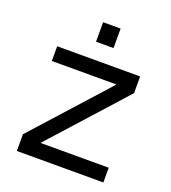

<svg xmlns="http://www.w3.org/2000/svg" viewBox="-131 -809 810 907"><g transform="rotate(20 274.5 -355.5)"><path d="M57 0V-84L392 -456H67V-530H484V-446L149 -74H492V0ZM232 -613V-711H320V-613Z"/></g></svg>

Font: Geist
Style: Regular
Weight: 400
Designer: Basement.studio, Andrés Briganti, Mateo Zaragoza
Foundry: Basement.studio, Vercel, Andrés Briganti, Guido Ferreyra, Mateo Zaragoza
Version: Version 1.401